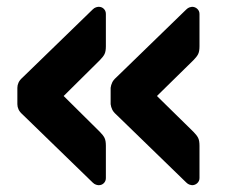

<svg xmlns="http://www.w3.org/2000/svg" viewBox="-20 -611 661 564"><path d="M544 -67Q542 -67 537 -68.5Q532 -70 527 -75L321 -275Q313 -282 309.5 -289.5Q306 -297 305 -305V-353Q306 -361 309.5 -368.5Q313 -376 321 -383L527 -583Q532 -588 537 -589.5Q542 -591 544 -591Q553 -591 559.5 -585Q566 -579 566 -570V-475Q566 -460 562 -452Q558 -444 548 -434L441 -329L548 -224Q558 -214 562 -206Q566 -198 566 -183V-88Q566 -79 559.5 -73Q553 -67 544 -67ZM270 -67Q267 -67 262 -68.5Q257 -70 252 -75L46 -275Q38 -282 34.5 -289.5Q31 -297 31 -305V-353Q31 -361 34.5 -368.5Q38 -376 46 -383L252 -583Q257 -588 262 -589.5Q267 -591 270 -591Q279 -591 285 -585Q291 -579 291 -570V-475Q291 -460 287 -452Q283 -444 273 -434L167 -329L273 -224Q283 -214 287 -206Q291 -198 291 -183V-88Q291 -79 285 -73Q279 -67 270 -67Z"/></svg>

Font: DVN-Rubik
Style: Bold
Weight: 700
Designer: Hubert and Fischer
Foundry: Hubert & Fischer
Version: Version 2.102